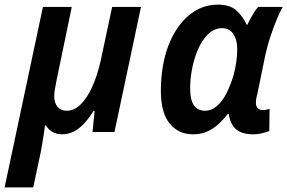

<svg xmlns="http://www.w3.org/2000/svg" viewBox="-51 -572 1245 832"><path d="M-31 240 135 -542H260L193 -219Q189 -199 186.5 -183Q184 -167 184 -155Q184 -126 198.5 -109Q213 -92 238 -92Q270 -92 298 -119Q326 -146 348.5 -195.5Q371 -245 386 -312L435 -542H560L445 0H350L359 -91H354Q337 -63 316.5 -40Q296 -17 271.5 -3.5Q247 10 218 10Q194 10 176 -0.5Q158 -11 149 -28H144Q142 -13 139 7.5Q136 28 132.5 48.5Q129 69 126 85L93 240Z M785 10Q723 10 684.5 -36.5Q646 -83 646 -179Q646 -241 657 -297.5Q668 -354 689.5 -400Q711 -446 741 -480Q771 -514 809.5 -533Q848 -552 893 -552Q945 -552 973 -527Q1001 -502 1018 -465H1021Q1029 -482 1042 -505Q1055 -528 1068 -542H1174Q1162 -521 1147.5 -486Q1133 -451 1119 -408Q1105 -365 1096 -320L1064 -164Q1061 -154 1059.5 -144.5Q1058 -135 1058 -127Q1058 -111 1066 -103Q1074 -95 1087 -95Q1094 -95 1102.5 -96.5Q1111 -98 1117 -101L1116 -4Q1106 0 1086.5 5Q1067 10 1044 10Q1015 10 993 1Q971 -8 958 -27.5Q945 -47 940 -78H936Q918 -55 896.5 -35Q875 -15 848 -2.5Q821 10 785 10ZM837 -92Q865 -92 888.5 -112Q912 -132 930 -167Q948 -202 961 -246Q969 -274 973 -304Q977 -334 977 -358Q977 -400 960 -425Q943 -450 911 -450Q886 -450 865 -435.5Q844 -421 827 -395Q810 -369 798 -335Q786 -301 779.5 -263.5Q773 -226 773 -188Q773 -139 789.5 -115.5Q806 -92 837 -92Z"/></svg>

Font: Noto Sans Display SemiBold
Style: Italic
Weight: 600
Italic angle: -12°
Designer: Monotype Design Team
Foundry: Monotype Imaging Inc.
Version: Version 2.003